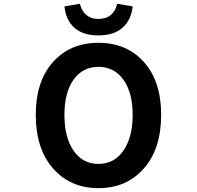

<svg xmlns="http://www.w3.org/2000/svg" viewBox="-20 -980 1040 1014"><path d="M168.9 -373Q168.9 -550.8 259.8 -652.3Q350.6 -753.9 500 -753.9Q649.4 -753.9 740.2 -652.3Q831.1 -550.8 831.1 -373Q831.1 -194.3 739.7 -90.3Q648.4 13.7 500 13.7Q351.6 13.7 260.3 -90.3Q168.9 -194.3 168.9 -373ZM368.7 -184.1Q417 -114.3 500 -114.3Q583 -114.3 631.8 -184.6Q680.7 -254.9 680.7 -373Q680.7 -491.2 631.8 -559.1Q583 -627 500 -627Q417 -627 368.7 -559.6Q320.3 -492.2 320.3 -373Q320.3 -253.9 368.7 -184.1ZM320.3 -946.3 402.3 -960Q410.2 -922.9 435.5 -901.4Q460.9 -879.9 500 -879.9Q540 -879.9 565.4 -901.4Q590.8 -922.9 598.6 -960L680.7 -946.3Q672.9 -874 627 -833.5Q581.1 -793 500 -793Q418.9 -793 373.5 -833Q328.1 -873 320.3 -946.3Z"/></svg>

Font: GenEi Gothic M Regular
Style: Bold
Weight: 700
Designer: o_tamon (Modified); [Source Han Sans]
Ryoko NISHIZUKA  (kana & ideographs); Paul D. Hunt (Latin, Greek & Cyrillic); Wenl
Version: Version 1.1a;Original Version 1.004